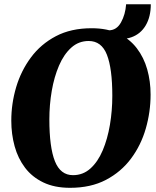

<svg xmlns="http://www.w3.org/2000/svg" viewBox="-20 -888 748 918"><path d="M315 10Q240.5 10 187 -15.8Q133.5 -41.5 99.8 -86Q66 -130.5 50 -188.5Q34 -246.5 34 -311Q34 -392.5 57.2 -471Q80.5 -549.5 127.8 -613.2Q175 -677 247.2 -715Q319.5 -753 418 -753Q493 -753 546.5 -727.5Q600 -702 634 -657.5Q668 -613 684 -556Q700 -499 700 -436Q700 -353 677 -273.2Q654 -193.5 606.5 -129.8Q559 -66 486.5 -28Q414 10 315 10ZM329 -50.5Q377 -50.5 412.5 -82.5Q448 -114.5 471 -168.8Q494 -223 505.5 -290.8Q517 -358.5 517 -430Q517 -560.5 491.2 -626.2Q465.5 -692 404 -692Q356 -692 320.8 -660.2Q285.5 -628.5 262.2 -574.5Q239 -520.5 227.5 -453.8Q216 -387 216 -317Q216 -184 242.5 -117.2Q269 -50.5 329 -50.5ZM583 -867.5H701Q701 -808 676.8 -766.8Q652.5 -725.5 608.2 -709.8Q564 -694 504.5 -710L499.5 -743Q537.5 -743 558.5 -780.8Q579.5 -818.5 583 -867.5Z"/></svg>

Font: Merriweather Black
Style: Italic
Weight: 900
Italic angle: -7.8°
Designer: Eben Sorkin
Foundry: Eben Sorkin
Version: Version 2.200;gftools[0.9.31]